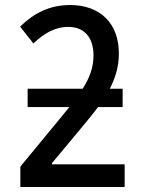

<svg xmlns="http://www.w3.org/2000/svg" viewBox="-20 -744 570 764"><path d="M61 0H476V-90H187V-95L301 -232C326 -262 350 -291 370 -318H468V-391H417C440 -436 453 -480 453 -531C453 -652 378 -724 259 -724C178 -724 115 -692 60 -638L113 -571C153 -610 199 -637 251 -637C313 -637 352 -598 352 -523C352 -476 337 -435 309 -391H90V-318H256C243 -302 230 -286 216 -269L61 -81Z"/></svg>

Font: Noto Sans Mono Condensed Medium
Style: Regular
Weight: 500
Width: 3
Designer: Monotype Design Team
Foundry: Monotype Imaging Inc.
Version: Version 2.014